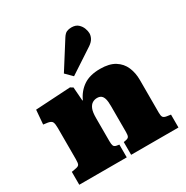

<svg xmlns="http://www.w3.org/2000/svg" viewBox="-186 -982 1097 1135"><g transform="rotate(-30 362.5 -414.5)"><path d="M31 0V-88L63 -94Q79 -97 84 -105.5Q89 -114 89 -141V-354Q89 -383 83 -395Q77 -407 54 -411L24 -415L32 -512L271 -526L289 -515L296 -422H299Q322 -473 365.5 -502.5Q409 -532 479 -532Q542 -532 579.5 -508.5Q617 -485 634 -445.5Q651 -406 651 -358V-133Q651 -113 656.5 -104Q662 -95 681 -92L708 -88V0H385V-87L401 -90Q417 -93 421.5 -102Q426 -111 426 -132V-310Q426 -341 421 -358.5Q416 -376 405.5 -384Q395 -392 378 -392Q361 -392 346.5 -383.5Q332 -375 323 -354Q314 -333 314 -292V-134Q314 -113 318 -103Q322 -93 337 -90L355 -87V0ZM325 -571 281 -615 395 -795Q409 -817 423 -823Q437 -829 455 -829Q484 -829 500.5 -814Q517 -799 524 -779.5Q531 -760 531 -746Q531 -729 522 -712Q513 -695 491 -680Z"/></g></svg>

Font: Literata 18pt Black
Style: Regular
Weight: 900
Designer: Latin by Veronika Burian and Jose Scaglione. Greek by Irene Vlachou. Cyrillic by Vera Evstafieva.
Foundry: TypeTogether
Version: Version 3.103;gftools[0.9.29]